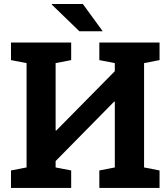

<svg xmlns="http://www.w3.org/2000/svg" viewBox="-20 -919 824 939"><path d="M33.7 0V-85.4L109.9 -100.1V-610.4L33.7 -625V-710.9H109.9H252H328.1V-625L252 -610.4V-281.2L254.9 -280.3L541.5 -570.8V-610.4L465.8 -625V-710.9H541.5H684.6H760.3V-625L684.6 -610.4V-100.1L760.3 -85.4V0H465.8V-85.4L541.5 -100.1V-421.4L538.6 -422.4L252 -131.3V-100.1L328.1 -85.4V0ZM482.4 -766.1H478.5H368.2L233.4 -896.5L234.4 -899.4H385.3Z"/></svg>

Font: Robotiche
Style: Bold
Weight: 700
Designer: Google
Version: Version 2.001